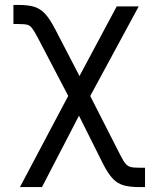

<svg xmlns="http://www.w3.org/2000/svg" viewBox="-20 -556 609 775"><path d="M255.4 -168.9 133.8 -401.4Q117.7 -431.6 109.6 -442.1Q101.6 -452.6 91.1 -455.8Q80.6 -459 54.7 -459H34.2V-536.1H54.7Q95.2 -536.1 119.6 -528.1Q144 -520 162.8 -499.5Q181.6 -479 203.1 -437.5L300.8 -249L451.2 -530.3H540L344.2 -168.5L465.8 70.3Q478 94.7 487.1 105Q496.1 115.2 507.8 118.2Q519.5 121.1 544.9 121.1H565.4V199.2H544.9Q503.4 199.2 478.5 191.9Q453.6 184.6 435.1 165Q416.5 145.5 396.5 106.4L298.8 -88.9L149.4 199.2H60.5Z"/></svg>

Font: Pretendard Std
Style: Regular
Weight: 400
Designer: Base glyphs from Inter by Rasmus Andersson; Hangeul glyphs from Noto Sans CJK(Source Han Sans) by Jang Soo-young and Kan
Foundry: Kil Hyung-jin
Version: Version 1.309